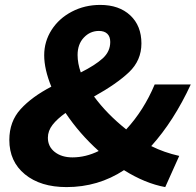

<svg xmlns="http://www.w3.org/2000/svg" viewBox="-20 -749 797 782"><path d="M18 -179Q18 -254 64 -304.5Q110 -355 189 -396Q160 -467 160 -524Q160 -580 190 -627Q220 -674 272.5 -701.5Q325 -729 388 -729Q465 -729 510.5 -686.5Q556 -644 556 -572Q556 -503 505.5 -455Q455 -407 363 -356Q415 -285 494 -222Q566 -300 610 -405H757Q688 -256 596 -154Q648 -128 710 -114L653 13Q571 -2 485 -56Q380 13 251 13Q145 13 81.5 -39Q18 -91 18 -179ZM275 -108Q329 -108 382 -134Q304 -204 247 -289Q213 -265 194 -240.5Q175 -216 175 -188Q175 -152 203 -130Q231 -108 275 -108ZM309 -454Q367 -483 398 -511Q429 -539 429 -578Q429 -600 417 -611.5Q405 -623 383 -623Q347 -623 321.5 -596Q296 -569 296 -525Q296 -491 309 -454Z"/></svg>

Font: Nebula Sans Bold
Style: Regular
Weight: 700
Italic angle: -9°
Designer: Paul D. Hunt for Adobe (as Source Sans)
Foundry: Nebula Entertainment & Broadcasting LLC
Version: Version 1.010